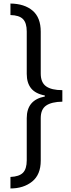

<svg xmlns="http://www.w3.org/2000/svg" viewBox="-20 -820 402 1084"><path d="M39 -800Q118 -799 164 -760Q210 -721 210 -641V-405Q210 -354 240.5 -332.5Q271 -311 332 -311V-246Q271 -245 240.5 -224Q210 -203 210 -153V87Q210 166 161.5 205Q113 244 39 244V179Q88 177 109.5 155.5Q131 134 131 85V-153Q131 -256 233 -275V-281Q180 -291 155.5 -321.5Q131 -352 131 -403V-642Q131 -691 109.5 -712.5Q88 -734 39 -735Z"/></svg>

Font: Noto Sans Tamil ExtraCondensed
Style: Regular
Weight: 400
Width: 2
Designer: Jelle Bosma - Monotype Design Team
Foundry: Monotype Imaging Inc.
Version: Version 2.004; ttfautohint (v1.8.4.7-5d5b)